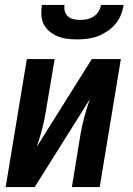

<svg xmlns="http://www.w3.org/2000/svg" viewBox="-20 -760 540 780"><path d="M3 0 89 -520H202L167 -312Q161 -274 151.5 -237Q142 -200 129 -163L353 -520H471L385 0H272L306 -208Q312 -246 322 -283Q332 -320 345 -357L121 0ZM293 -600Q272 -600 252 -602.5Q232 -605 214 -612.5Q196 -620 181 -632.5Q166 -645 157.5 -662Q149 -679 148 -699Q147 -719 150 -740H242Q240 -726 243.5 -713.5Q247 -701 256.5 -693Q266 -685 279 -682Q292 -679 306 -679Q320 -679 334 -682Q348 -685 360.5 -693Q373 -701 380.5 -713.5Q388 -726 390 -740H482Q479 -719 471 -699Q463 -679 448.5 -662Q434 -645 415 -632.5Q396 -620 376 -612.5Q356 -605 335 -602.5Q314 -600 293 -600Z"/></svg>

Font: Iosevka Oblique
Style: Bold
Weight: 700
Italic angle: -9°
Monospace: yes
Designer: Belleve Invis
Foundry: Belleve Invis
Version: Version 32.5.0; ttfautohint (v1.8.4)